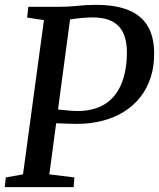

<svg xmlns="http://www.w3.org/2000/svg" viewBox="-21 -771 655 791"><path d="M-1.4 0 2.9 -40 73.8 -52.7 160 -688.1 90.7 -698.7 95.7 -743H221.3Q262.9 -743 299 -747Q335.1 -751 373.6 -751Q454.1 -751 507 -729.8Q559.8 -708.6 586.2 -665.7Q612.6 -622.8 614 -558.3Q615.3 -500.8 600.3 -453.7Q585.3 -406.5 556.8 -370.5Q528.3 -334.5 488.6 -310Q448.8 -285.6 400.2 -273.2Q351.7 -260.7 296.9 -260.7Q281.9 -260.7 259.4 -261.4Q236.8 -262.1 216.5 -263Q196.1 -263.9 187.2 -264.4L188.5 -324.6Q203.8 -321.9 224.5 -319.3Q245.2 -316.8 265.6 -315.2Q286.1 -313.6 300.6 -313.6Q340.3 -314 372.2 -324.2Q404.1 -334.4 428.2 -354.4Q452.4 -374.4 468.6 -403.5Q484.7 -432.6 493 -470.1Q501.4 -507.7 501.9 -553.1Q502.2 -602.4 486.8 -635.2Q471.3 -668 438.6 -684.2Q405.8 -700.3 353.7 -699.3Q336.9 -698.9 316 -697Q295.1 -695.1 274.1 -691.9Q253 -688.6 235.3 -683.6L272.7 -728.9L182.2 -52.7L285.4 -40L282.4 0Z"/></svg>

Font: Merriweather 7pt Light
Style: Italic
Weight: 300
Italic angle: -7.8°
Designer: Eben Sorkin
Foundry: Eben Sorkin
Version: Version 2.200;gftools[0.9.31]